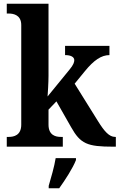

<svg xmlns="http://www.w3.org/2000/svg" viewBox="-20 -780 636 1021"><path d="M16 0H314V-52H303C277 -52 238 -60 238 -117V-197L280 -241L358 -104C408 -15 444 0 582 0H596V-52H592C561 -52 535 -81 501 -136L377 -335L431 -401C479 -460 519 -487 562 -487V-536H326V-487C357 -487 375 -477 375 -460C375 -450 371 -435 349 -409L233 -267C234 -278 238 -342 238 -377V-760H16V-708H27C52 -708 93 -700 93 -647V-117C93 -60 53 -52 27 -52H16ZM239 208V221H295C326 178 368 113 384 71V61H276C269 106 251 167 239 208Z"/></svg>

Font: Noto Serif Ethiopic SemiCondensed
Style: Bold
Weight: 700
Width: 4
Designer: Monotype Design Team
Foundry: Monotype Imaging Inc.
Version: Version 2.102